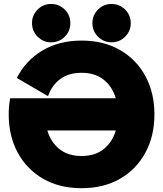

<svg xmlns="http://www.w3.org/2000/svg" viewBox="-20 -944 831 978"><path d="M31.7 -443.4H569.8Q552.7 -502 508.8 -537.6Q464.8 -573.2 395.5 -573.2Q329.1 -573.2 286.1 -540.8Q243.2 -508.3 224.6 -454.1L65.9 -546.9Q109.9 -634.8 195.1 -686Q280.3 -737.3 395.5 -737.3Q507.8 -737.3 591.3 -689.2Q674.8 -641.1 720.7 -556.2Q766.6 -471.2 766.6 -361.3Q766.6 -251.5 720.7 -166.5Q674.8 -81.5 591.3 -33.4Q507.8 14.6 395.5 14.6Q283.2 14.6 199.7 -33.4Q116.2 -81.5 70.3 -166.5Q24.4 -251.5 24.4 -361.3Q24.4 -403.8 31.7 -443.4ZM395.5 -149.4Q464.8 -149.4 508.8 -185.1Q552.7 -220.7 569.8 -279.3H221.2Q238.3 -220.7 282.2 -185.1Q326.2 -149.4 395.5 -149.4ZM450.7 -826.2Q450.7 -866.7 479.2 -895.3Q507.8 -923.8 548.3 -923.8Q588.9 -923.8 617.4 -895.3Q646 -866.7 646 -826.2Q646 -785.6 617.4 -757.1Q588.9 -728.5 548.3 -728.5Q507.8 -728.5 479.2 -757.1Q450.7 -785.6 450.7 -826.2ZM143.1 -826.2Q143.1 -866.7 171.6 -895.3Q200.2 -923.8 240.7 -923.8Q281.2 -923.8 309.8 -895.3Q338.4 -866.7 338.4 -826.2Q338.4 -785.6 309.8 -757.1Q281.2 -728.5 240.7 -728.5Q200.2 -728.5 171.6 -757.1Q143.1 -785.6 143.1 -826.2Z"/></svg>

Font: Giphurs Black
Style: Regular
Weight: 900
Version: Version 0.920; ttfautohint (v1.8.4.7-5d5b)